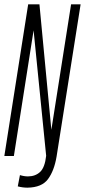

<svg xmlns="http://www.w3.org/2000/svg" viewBox="-25 -720 392 886"><path d="M-5 0 105 -700H157L212 -121L303 -700H347L236 3Q225 68 196.5 106.5Q168 145 102 146Q79 146 57 140L67 88Q86 94 104 94Q138 94 160 73.5Q182 53 188 -1L130 -580L39 0Z"/></svg>

Font: Georama ExtraCondensed Light
Style: Italic
Weight: 300
Width: 2
Italic angle: -9°
Designer: Jean-Baptiste Levee
Foundry: Production Type
Version: Version 1.000